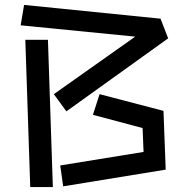

<svg xmlns="http://www.w3.org/2000/svg" viewBox="-20 -738 762 781"><path d="M199 -355 530 -589 64 -635 78 -718 633 -662 664 -582 250 -285ZM83 -576H175L195 23H103ZM225 -65 564 -120 560 -217 358 -271 385 -355 645 -287 654 -48 237 20Z"/></svg>

Font: Stick
Style: Regular
Weight: 400
Designer: Fontworks Inc.
Foundry: Fontworks Inc.
Version: Version 1.100